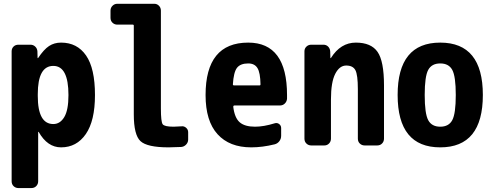

<svg xmlns="http://www.w3.org/2000/svg" viewBox="-20 -750 2540 990"><path d="M254.9 -110.4Q290 -110.4 311.5 -146.5Q333 -182.6 333 -259.8Q333 -410.2 254.9 -410.2Q174.8 -410.2 174.8 -264.6V-254.9Q174.8 -110.4 254.9 -110.4ZM294.9 -530.3Q377.9 -530.3 423.8 -463.9Q469.7 -397.5 469.7 -259.8Q469.7 -127 422.4 -58.6Q375 9.8 294.9 9.8Q224.6 9.8 179.7 -69.3Q179.7 -70.3 177.7 -70.3Q176.8 -70.3 176.8 -69.3V184.6Q176.8 199.2 167 209.5Q157.2 219.7 141.6 219.7H75.2Q60.5 219.7 50.3 210Q40 200.2 40 184.6V-485.4Q40 -500 49.8 -509.8Q59.6 -519.5 75.2 -519.5H136.7Q151.4 -519.5 161.6 -509.8Q171.9 -500 172.9 -485.4L173.8 -451.2Q173.8 -450.2 174.8 -450.2Q176.8 -450.2 176.8 -451.2Q206.1 -495.1 232.9 -512.7Q259.8 -530.3 294.9 -530.3Z M915 -98.6Q928.7 -100.6 939.5 -91.3Q950.2 -82 950.2 -68.4V-30.3Q950.2 -15.6 939.5 -4.4Q928.7 6.8 914.1 7.8Q874 9.8 849.6 9.8Q738.3 9.8 704.1 -22.5Q669.9 -54.7 669.9 -160.2V-618.2Q669.9 -623 665 -623H585Q570.3 -623 560.1 -632.8Q549.8 -642.6 549.8 -658.2V-695.3Q549.8 -710 560.1 -720.2Q570.3 -730.5 585 -730.5H775.4Q790 -730.5 799.8 -720.2Q809.6 -710 809.6 -695.3V-190.4Q809.6 -122.1 818.8 -109.4Q828.1 -96.7 875 -96.7Q886.7 -96.7 915 -98.6Z M1318.4 -309.6Q1323.2 -309.6 1323.2 -314.5Q1322.3 -375 1307.6 -398.9Q1293 -422.9 1259.8 -422.9Q1219.7 -422.9 1202.1 -400.4Q1184.6 -377.9 1180.7 -314.5Q1180.7 -310.5 1185.5 -309.6ZM1259.8 -530.3Q1460 -530.3 1460 -259.8V-241.2Q1459 -226.6 1448.7 -216.3Q1438.5 -206.1 1422.9 -206.1H1188.5Q1183.6 -206.1 1182.6 -200.2Q1189.5 -142.6 1215.8 -119.6Q1242.2 -96.7 1294.9 -96.7Q1339.8 -96.7 1396.5 -114.3Q1409.2 -118.2 1419.4 -110.4Q1429.7 -102.5 1429.7 -89.8V-49.8Q1429.7 -34.2 1420.4 -22Q1411.1 -9.8 1396.5 -5.9Q1333 9.8 1275.4 9.8Q1163.1 9.8 1101.6 -58.1Q1040 -126 1040 -259.8Q1040 -530.3 1259.8 -530.3Z M1960 -309.6V-35.2Q1960 -20.5 1950.2 -10.3Q1940.4 0 1924.8 0H1860.4Q1845.7 0 1835.4 -9.8Q1825.2 -19.5 1825.2 -35.2V-290Q1825.2 -364.3 1812.5 -388.2Q1799.8 -412.1 1765.1 -412.1Q1730.5 -412.1 1708.5 -369.1Q1686.5 -326.2 1686.5 -237.3V-35.2Q1686.5 -20.5 1676.8 -10.3Q1667 0 1652.3 0H1585Q1570.3 0 1560.1 -9.8Q1549.8 -19.5 1549.8 -35.2V-485.4Q1549.8 -500 1560.1 -509.8Q1570.3 -519.5 1585 -519.5H1647.5Q1662.1 -519.5 1671.9 -509.8Q1681.6 -500 1682.6 -485.4L1683.6 -451.2Q1683.6 -450.2 1684.6 -450.2Q1686.5 -450.2 1686.5 -451.2Q1736.3 -530.3 1814.9 -530.3Q1893.6 -530.3 1926.8 -482.4Q1960 -434.6 1960 -309.6Z M2188 -130.4Q2206.1 -96.7 2250 -96.7Q2293.9 -96.7 2312 -130.4Q2330.1 -164.1 2330.1 -260.3Q2330.1 -356.4 2312 -389.6Q2293.9 -422.9 2250 -422.9Q2206.1 -422.9 2188 -389.6Q2169.9 -356.4 2169.9 -260.3Q2169.9 -164.1 2188 -130.4ZM2030.3 -260.3Q2030.3 -530.3 2250 -530.3Q2469.7 -530.3 2469.7 -260.3Q2469.7 9.8 2250 9.8Q2030.3 9.8 2030.3 -260.3Z"/></svg>

Font: Rounded-L Mgen+ 1m bold
Style: Bold
Weight: 700
Designer: [Source Han Sans]
Ryoko NISHIZUKA  (kana & ideographs); Paul D. Hunt (Latin, Greek & Cyrillic); Wenlong ZHANG  (bopomofo
Version: Version 1.059.20150602